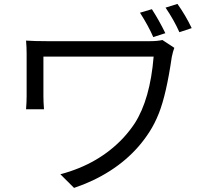

<svg xmlns="http://www.w3.org/2000/svg" viewBox="-20 -879 1040 961"><path d="M793 -678.7 852.5 -639.6Q845.7 -622.1 839.8 -593.8Q812.5 -406.2 775.4 -312.5Q754.9 -260.7 728.5 -219.7Q628.9 -63.5 443.4 24.4Q397.5 45.9 350.6 61.5L282.2 -6.8Q474.6 -57.6 597.7 -189.5Q629.9 -224.6 654.3 -261.7Q731.4 -381.8 749 -595.7H197.3V-396.5Q197.3 -369.1 200.2 -332H110.4Q113.3 -369.1 113.3 -396.5V-610.4Q113.3 -643.6 110.4 -675.8Q150.4 -672.9 215.8 -672.9H730.5Q766.6 -672.9 793 -678.7ZM808.6 -840.8 868.2 -859.4Q909.2 -801.8 939.5 -738.3L877.9 -717.8Q851.6 -777.3 808.6 -840.8ZM680.7 -815.4 740.2 -833Q777.3 -775.4 807.6 -712.9L747.1 -693.4Q723.6 -748 680.7 -815.4Z"/></svg>

Font: Taipei Sans TC Beta
Style: Regular
Weight: 400
Designer: JT Foundry
Foundry: JT Foundry
Version: Version 1.000